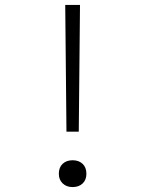

<svg xmlns="http://www.w3.org/2000/svg" viewBox="-20 -750 590 780"><path d="M250 -215 245 -730H305L300 -215ZM275 10Q250 10 234.5 -5Q219 -20 219 -44Q219 -70 234.5 -84.5Q250 -99 275 -99Q300 -99 315.5 -84.5Q331 -70 331 -44Q331 -19 315.5 -4.5Q300 10 275 10Z"/></svg>

Font: M PLUS Code Latin SemiExpanded Light
Style: Regular
Weight: 300
Width: 6
Designer: Coji Morishita
Foundry: UNDERFOREST DESIGN
Version: Version 1.002; ttfautohint (v1.8.3)